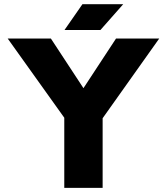

<svg xmlns="http://www.w3.org/2000/svg" viewBox="-20 -909 808 929"><path d="M291 0V-339.4L17.1 -722.7H226.1L383.8 -482.4L541.5 -722.7H750.5L476.6 -336.9V0ZM465.8 -763.7H292L378.9 -888.7H576.2Z"/></svg>

Font: Giphurs Black
Style: Regular
Weight: 900
Version: Version 0.920; ttfautohint (v1.8.4.7-5d5b)